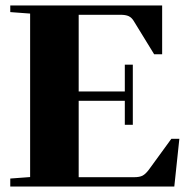

<svg xmlns="http://www.w3.org/2000/svg" viewBox="-20 -683 686 703"><path d="M17.6 0V-29.3L90.3 -34.7V-633.3L17.6 -638.7V-663.1H573.7V-484.4H544.4L469.2 -606.9Q461.9 -618.7 451.2 -623.8Q440.4 -628.9 420.4 -628.9H268.1V-348.1H437V-446.3H466.3V-226.1H437V-314H268.1V-34.2H471.2Q491.2 -34.2 502.2 -40Q513.2 -45.9 524.9 -61.5L607.4 -174.8H636.7L618.2 0Z"/></svg>

Font: Elstob Grade
Style: Regular
Weight: 400
Designer: Peter S. Baker
Version: Version 1.015